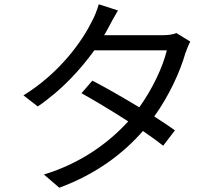

<svg xmlns="http://www.w3.org/2000/svg" viewBox="-20 -836 1040 900"><path d="M807 -681C790 -674 768 -671 741 -671H468C476 -684 483 -696 489 -708C499 -727 517 -761 533 -787L443 -816C436 -790 421 -754 411 -736C366 -645 262 -495 90 -389L157 -337C269 -413 358 -511 422 -600H762C743 -521 694 -418 633 -333C555 -380 471 -428 413 -458L362 -399C418 -368 502 -318 581 -267C490 -167 360 -71 186 -18L258 44C434 -21 560 -119 650 -222C688 -196 721 -172 745 -153L800 -225C775 -243 741 -266 703 -290C773 -388 824 -499 849 -587C855 -603 864 -627 872 -641Z"/></svg>

Font: Noto Sans CJK JP Regular
Style: Regular
Weight: 400
Designer: Ryoko NISHIZUKA (kana & ideographs); Paul D. Hunt (Latin, Greek & Cyrillic); Wenlong ZHANG (bopomofo); Sandoll Communica
Foundry: Adobe Systems Incorporated
Version: Version 1.001;PS 1.001;hotconv 1.0.78;makeotf.lib2.5.61930